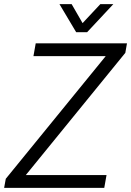

<svg xmlns="http://www.w3.org/2000/svg" viewBox="-27 -910 635 930"><path d="M1 -44 485 -638H135L146 -700H588L580 -654L98 -62H489L478 0H-7ZM261 -890H320L373 -798L459 -890H522L395 -754H342Z"/></svg>

Font: Sarabun Light
Style: Italic
Weight: 300
Italic angle: -10°
Designer: Suppakit Chalermlarp | Katatrad Co.,Ltd.
Foundry: Cadson Demak Co.,Ltd.
Version: Version 1.000; ttfautohint (v1.6)